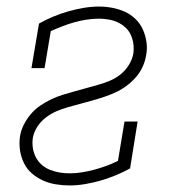

<svg xmlns="http://www.w3.org/2000/svg" viewBox="-20 -558 540 586"><path d="M192 8Q171 8 150 4.5Q129 1 110.5 -7.5Q92 -16 77 -29Q62 -42 53 -60.5Q44 -79 41 -99.5Q38 -120 41 -142Q44 -160 52.5 -177Q61 -194 73.5 -209Q86 -224 102 -235Q118 -246 135.5 -254.5Q153 -263 171 -268.5Q189 -274 207 -279Q225 -284 243 -289Q261 -294 279 -299Q297 -304 315 -311.5Q333 -319 348 -331Q363 -343 373.5 -360Q384 -377 387 -395Q389 -410 387 -424.5Q385 -439 379 -452Q373 -465 362.5 -474.5Q352 -484 339 -490Q326 -496 311 -498.5Q296 -501 282 -501Q263 -501 244 -498Q225 -495 207 -490Q189 -485 171 -478Q153 -471 135 -463L116 -350H76L99 -486Q120 -498 143 -507.5Q166 -517 189 -523.5Q212 -530 235.5 -534Q259 -538 283 -538Q303 -538 323.5 -534Q344 -530 361.5 -522Q379 -514 393.5 -500Q408 -486 416 -468Q424 -450 427 -430Q430 -410 426 -389Q423 -371 415 -353.5Q407 -336 394 -321.5Q381 -307 365.5 -295.5Q350 -284 332.5 -276Q315 -268 297 -262Q279 -256 261 -251Q243 -246 224.5 -241Q206 -236 188 -231Q170 -226 152.5 -218.5Q135 -211 119.5 -199Q104 -187 93.5 -170.5Q83 -154 80 -136Q78 -120 80.5 -105Q83 -90 90 -77Q97 -64 108 -54.5Q119 -45 133 -39.5Q147 -34 162 -31.5Q177 -29 193 -29Q211 -29 230 -32Q249 -35 267.5 -40Q286 -45 304 -51.5Q322 -58 340 -67L360 -187H400L377 -44Q355 -32 332 -22.5Q309 -13 286 -6.5Q263 0 239 4Q215 8 192 8Z"/></svg>

Font: Iosevka Slab Extralight
Style: Italic
Weight: 200
Italic angle: -9°
Monospace: yes
Designer: Belleve Invis
Foundry: Belleve Invis
Version: Version 11.1.1; ttfautohint (v1.8.3)